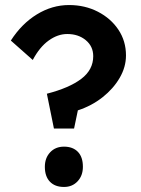

<svg xmlns="http://www.w3.org/2000/svg" viewBox="-20 -731 560 762"><path d="M194 -221 166 -359Q255 -382 302.5 -418Q350 -454 350 -508Q350 -547 320.5 -571.5Q291 -596 247 -596Q209 -596 173 -570Q137 -544 110 -493L23 -570Q66 -637 126.5 -674Q187 -711 254 -711Q317 -711 368.5 -684.5Q420 -658 450 -613Q480 -568 480 -511Q480 -465 455 -422Q430 -379 387 -345Q344 -311 289 -293L274 -221ZM158 -69Q158 -104 179 -126.5Q200 -149 234 -149Q269 -149 289 -128.5Q309 -108 309 -69Q309 -34 288 -11.5Q267 11 234 11Q198 11 178 -10Q158 -31 158 -69Z"/></svg>

Font: Lexend Deca Medium
Style: Regular
Weight: 500
Designer: Bonnie Shaver-Troup, Thomas Jockin
Foundry: Lexend
Version: Version 1.008; ttfautohint (v1.8.4.7-5d5b)